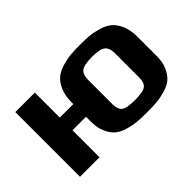

<svg xmlns="http://www.w3.org/2000/svg" viewBox="-82 -750 1016 1016"><g transform="rotate(-45 426.5 -242.0)"><path d="M210 0V-202H311V-166C311 -134.7 316 -107.8 326 -85.5C336 -63.2 348.3 -45.8 363 -33.5C377.7 -21.2 396.8 -11.7 420.5 -5C444.2 1.7 465.8 5.8 485.5 7.5C505.2 9.2 529 10 557 10C585 10 608.8 9.2 628.5 7.5C648.2 5.8 669.8 1.7 693.5 -5C717.2 -11.7 736.3 -21.2 751 -33.5C765.7 -45.8 778 -63.2 788 -85.5C798 -107.8 803 -134.7 803 -166V-309C803 -342.3 797.8 -370.8 787.5 -394.5C777.2 -418.2 764.5 -436.3 749.5 -449C734.5 -461.7 715 -471.5 691 -478.5C667 -485.5 645.5 -489.8 626.5 -491.5C607.5 -493.2 584.3 -494 557 -494C529.7 -494 506.5 -493.2 487.5 -491.5C468.5 -489.8 447 -485.5 423 -478.5C399 -471.5 379.5 -461.7 364.5 -449C349.5 -436.3 336.8 -418.2 326.5 -394.5C316.2 -370.8 311 -342.3 311 -309V-297H210V-484H64V0ZM657 -149C657 -123.7 650.5 -106 637.5 -96C624.5 -86 597.7 -81 557 -81C516.3 -81 489.5 -86 476.5 -96C463.5 -106 457 -123.7 457 -149V-332C457 -358 463.7 -376.5 477 -387.5C490.3 -398.5 517 -404 557 -404C597 -404 623.7 -398.5 637 -387.5C650.3 -376.5 657 -358 657 -332Z"/></g></svg>

Font: Play
Style: Bold
Weight: 700
Designer: Jonas Hecksher
Foundry: Jonas Hecksher, Playtypeª, e-types AS
Version: Version 1.002